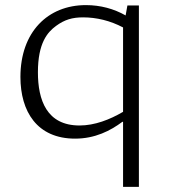

<svg xmlns="http://www.w3.org/2000/svg" viewBox="-20 -532 660 752"><path d="M60 -230.5C60 -95.5 125 11 274 11C352.5 11 412.5 -20 459.5 -55H462V200H524V-510.5H479L472 -471.5C426.5 -497.5 373.5 -512 316.5 -512C167 -512 60 -406.5 60 -230.5ZM128.5 -249C128.5 -363.5 166 -406 199.5 -430.5C233 -455 263 -464 305.5 -464C358 -464 412 -451 462 -424.5V-94C410 -63.5 351 -40.5 291.5 -40.5C163 -40.5 128.5 -140 128.5 -249Z"/></svg>

Font: Monaspace Argon ExtraLight
Style: Regular
Weight: 200
Designer: Riley Cran & the Lettermatic Team
Foundry: Lettermatic
Version: Version 1.000 (Monaspace Argon)